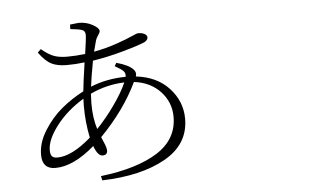

<svg xmlns="http://www.w3.org/2000/svg" viewBox="-55 -867 1609 992"><g transform="rotate(-5 750.0 -371.5)"><path d="M415 -360.4Q415 -285.2 433.6 -227.5Q483.4 -279.3 527.8 -342.3Q572.3 -405.3 593.8 -455.1Q502 -452.1 417 -412.1Q415 -375 415 -360.4ZM215.8 -98.6Q291 -98.6 391.6 -186.5Q375 -264.6 375 -352.5Q375 -377 376 -389.6Q289.1 -336.9 234.4 -265.6Q179.7 -194.3 179.7 -139.6Q179.7 -117.2 188 -107.9Q196.3 -98.6 215.8 -98.6ZM551.8 -543 561.5 -559.6Q626 -542 648.4 -516.6Q663.1 -501 656.2 -480.5Q765.6 -467.8 828.1 -398.9Q890.6 -330.1 890.6 -241.2Q890.6 -108.4 764.6 -37.6Q638.7 33.2 436.5 39.1L431.6 16.6Q621.1 -5.9 726.6 -72.8Q832 -139.6 832 -255.9Q832 -331.1 780.8 -386.7Q729.5 -442.4 643.6 -453.1Q577.1 -313.5 450.2 -183.6Q453.1 -175.8 459 -162.6Q464.8 -149.4 467.3 -143.1Q469.7 -136.7 472.2 -127.9Q474.6 -119.1 474.6 -112.3Q474.6 -88.9 449.2 -88.9Q424.8 -88.9 405.3 -141.6Q294.9 -45.9 201.2 -45.9Q132.8 -45.9 132.8 -120.1Q132.8 -182.6 172.4 -245.6Q211.9 -308.6 265.1 -352.5Q318.4 -396.5 378.9 -427.7Q382.8 -468.8 398.4 -576.2Q353.5 -570.3 305.7 -570.3Q257.8 -570.3 226.6 -585.9Q195.3 -601.6 162.1 -647.5L178.7 -664.1Q216.8 -632.8 244.6 -623Q272.5 -613.3 311.5 -613.3Q357.4 -613.3 405.3 -619.1Q417 -698.2 417 -716.8Q417 -738.3 399.4 -744.1Q379.9 -750 339.8 -753.9L340.8 -777.3Q379.9 -782.2 385.7 -782.2Q425.8 -782.2 458 -764.2Q490.2 -746.1 490.2 -731.4Q490.2 -722.7 479.5 -708Q468.8 -693.4 464.8 -674.8Q463.9 -672.9 452.1 -627Q515.6 -638.7 570.3 -657.7Q625 -676.8 652.8 -689.5Q680.7 -702.1 686.5 -702.1Q708 -702.1 720.7 -694.8Q733.4 -687.5 733.4 -676.8Q733.4 -662.1 713.9 -652.3Q676.8 -636.7 597.2 -614.7Q517.6 -592.8 442.4 -581.1Q425.8 -491.2 420.9 -448.2Q504.9 -482.4 603.5 -483.4Q606.4 -502 595.7 -513.2Q585 -524.4 551.8 -543Z"/></g></svg>

Font: Bpmf Zihi Serif Light
Style: Light
Weight: 300
Foundry: But Ko
Version: Version 1.320